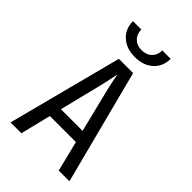

<svg xmlns="http://www.w3.org/2000/svg" viewBox="-276 -1051 1153 1153"><g transform="rotate(45 300.0 -475.0)"><path d="M50 0 240 -730H361L550 0H459L411 -194H190L142 0ZM208 -270H392L336 -495Q320 -559 311 -602Q302 -645 300 -658Q298 -645 289 -602Q280 -559 264 -496ZM300 -805Q228 -805 184 -845Q140 -885 140 -950H211Q211 -911 235 -887Q259 -863 299 -863Q340 -863 364.5 -887Q389 -911 389 -950H460Q460 -885 416 -845Q372 -805 300 -805Z"/></g></svg>

Font: JetBrainsMono NF
Style: Regular
Weight: 400
Designer: Philipp Nurullin, Konstantin Bulenkov
Foundry: JetBrains
Version: Version 2.251; ttfautohint (v1.8.3);Nerd Fonts 2.2.2